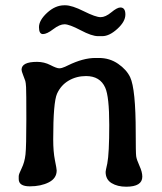

<svg xmlns="http://www.w3.org/2000/svg" viewBox="-20 -708 613 726"><path d="M366.7 -571.3H350.6Q327.1 -571.3 284.7 -593.8Q242.2 -616.2 223.9 -616.2Q205.6 -616.2 181.4 -597.7Q157.2 -579.1 142.3 -579.1Q127.4 -579.1 127.4 -605.2Q127.4 -631.3 158.2 -659.7Q189 -688 223.1 -688H227.1Q252 -688 296.9 -665.5Q341.8 -643.1 360.4 -643.1Q378.9 -643.1 400.9 -661.4Q422.9 -679.7 435.1 -679.7Q454.1 -679.7 454.1 -653.1Q454.1 -626.5 423.8 -598.9Q393.6 -571.3 366.7 -571.3ZM518.1 -40Q518.1 -2 457 -2Q424.3 -2 401.9 -15.6Q379.4 -29.3 379.4 -58.1L380.9 -67.9L385.7 -89.8Q393.1 -127.9 393.1 -235.4Q393.1 -342.8 377.9 -376.5Q358.4 -420.4 305.2 -420.4Q269 -420.4 239.5 -403.1Q210 -385.7 195.6 -353.5Q181.2 -321.3 181.2 -181.2Q181.2 -134.3 187.7 -102.1Q194.3 -69.8 194.3 -63.5Q194.3 -33.7 164.6 -18.6Q134.8 -3.4 92.8 -3.4Q50.8 -3.4 50.8 -30.8V-42Q50.8 -49.3 62 -72Q73.2 -94.7 76.4 -124.3Q79.6 -153.8 79.6 -257.6Q79.6 -361.3 78.6 -378.4Q77.6 -395.5 75.7 -401.9Q73.7 -408.2 67.6 -423.6Q61.5 -439 61.5 -444.3Q61.5 -474.1 120.1 -474.1Q147 -474.1 170.7 -461.9Q194.3 -449.7 203.9 -449.7Q213.4 -449.7 226.1 -455.6L237.3 -460.9Q294.4 -488.8 340.3 -488.8H354.5Q394.5 -488.8 426.5 -466.8Q458.5 -444.8 472.2 -416Q493.2 -371.1 493.2 -206.5Q493.2 -130.4 494.9 -117.4Q496.6 -104.5 507.3 -81.1Q518.1 -57.6 518.1 -40Z"/></svg>

Font: Averia Gruesa Libre
Style: Regular
Weight: 400
Italic angle: -1.70001°
Version: Version 1.002